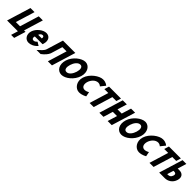

<svg xmlns="http://www.w3.org/2000/svg" viewBox="596 -2922 5316 5316"><g transform="rotate(45 3254.0 -264.0)"><path d="M402 -142.2H237.2L408.7 -703.2H248.9L34.5 -1.9H457.5L395.3 201.4H514.5L618.8 -139.6H561L733.3 -703.2H573.5Z M1193.9 -232C1196.8 -238 1200.1 -249 1202.3 -256C1257.3 -436 1166.4 -528 1052.4 -528C929.7 -528 766.1 -406 720.2 -256C674.7 -107 763.7 15 886.4 15C969.5 15 1063.7 -22 1151.4 -119L1047.6 -183C1002.2 -137 980.6 -126 939 -126C906.2 -126 866.4 -153 890.5 -232ZM924.1 -330C940.7 -377 976.5 -413 1020.9 -413C1058.8 -413 1077 -384 1066.3 -330Z M1533.5 -215.9 1639.3 -561.9H1804.1L1632.6 -0.9H1792.4L2006.8 -702.1H1847H1682.2H1522.4L1373.7 -215.9C1346.2 -134.3 1276.8 -85 1188.1 -0.9H1347.9C1440.7 -70.6 1506.2 -147.1 1533.5 -215.9Z M1966.5 -363.9C1903.9 -159.1 2001.5 -0.1 2159.8 -0.1C2312.5 -0.1 2512.4 -159.1 2575 -363.9C2637.6 -568.8 2527.9 -726.9 2382 -726.9C2238.2 -726.9 2029.2 -568.8 1966.5 -363.9ZM2139.1 -363.9C2171.1 -468.5 2245.2 -573 2335 -573C2425.5 -573 2434.4 -468.5 2402.4 -363.9C2370.5 -259.4 2300.1 -154.8 2207.1 -154.8C2111.7 -154.8 2107.1 -259.4 2139.1 -363.9Z M2915.5 -159.4C2798.3 -159.4 2781.2 -271.6 2810.1 -365.9C2838.7 -459.4 2924.4 -571.6 3041.5 -571.6C3101 -571.6 3142.7 -528.3 3142.7 -528.3L3252.3 -664.3C3252.3 -664.3 3193.9 -728.9 3071.6 -728.9C2926.6 -728.9 2697.7 -565.7 2636.1 -364.2C2574.8 -163.6 2705 -2.1 2849.4 -2.1C2971.7 -2.1 3069.6 -66.7 3069.6 -66.7L3043.2 -202.7C3043.2 -202.7 2974.9 -159.4 2915.5 -159.4Z M3282.7 -562.9H3436.7L3265.2 -1.9H3425L3596.5 -562.9H3750.5L3793.3 -703.1H3325.6Z M3893.7 -283.2H4058.5L3972.5 -1.9H4132.3L4346.7 -703.1H4186.9L4101.4 -423.5H3936.6L4022.1 -703.1H3862.3L3647.9 -1.9H3807.7Z M4311.5 -363.9C4248.9 -159.1 4346.5 -0.1 4504.8 -0.1C4657.5 -0.1 4857.4 -159.1 4920 -363.9C4982.6 -568.8 4872.9 -726.9 4727 -726.9C4583.2 -726.9 4374.2 -568.8 4311.5 -363.9ZM4484.1 -363.9C4516.1 -468.5 4590.2 -573 4680 -573C4770.5 -573 4779.4 -468.5 4747.4 -363.9C4715.5 -259.4 4645.1 -154.8 4552.1 -154.8C4456.7 -154.8 4452.1 -259.4 4484.1 -363.9Z M5260.5 -159.4C5143.3 -159.4 5126.2 -271.6 5155.1 -365.9C5183.7 -459.4 5269.4 -571.6 5386.5 -571.6C5446 -571.6 5487.7 -528.3 5487.7 -528.3L5597.3 -664.3C5597.3 -664.3 5538.9 -728.9 5416.6 -728.9C5271.6 -728.9 5042.7 -565.7 4981.1 -364.2C4919.8 -163.6 5050 -2.1 5194.4 -2.1C5316.7 -2.1 5414.6 -66.7 5414.6 -66.7L5388.2 -202.7C5388.2 -202.7 5319.9 -159.4 5260.5 -159.4Z M5627.7 -562.9H5781.7L5610.2 -1.9H5770L5941.5 -562.9H6095.5L6138.3 -703.1H5670.6Z M5989.9 -1.9 6204.3 -703.1H6353.3L6273.8 -443H6343.8C6461.3 -443 6539.5 -362.3 6495.3 -217.8C6450.8 -72.4 6326.4 -1.9 6208.9 -1.9ZM6234.8 -315.5 6177.9 -129.4H6210.7C6256.6 -129.4 6306.4 -150.6 6328.5 -222.9C6350.4 -294.3 6313.5 -315.5 6267.6 -315.5Z"/></g></svg>

Font: Hussar
Style: BdSuprConOblThree
Weight: 700
Foundry: Cannot Into Space Fonts
Version: Version 2.00